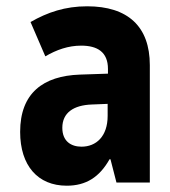

<svg xmlns="http://www.w3.org/2000/svg" viewBox="-20 -580 540 610"><path d="M192 10C253 10 296 -17 328 -74H331L350 0H456V-373C456 -496 386 -560 257 -560C187 -560 131 -541 77 -510L124 -401C160 -422 197 -435 238 -435C289 -435 323 -415 323 -361V-346L234 -343C117 -339 44 -284 44 -161C44 -54 100 10 192 10ZM239 -114C206 -114 178 -131 178 -174C178 -222 214 -246 272 -248L322 -250V-212C322 -146 285 -114 239 -114Z"/></svg>

Font: Noto Sans Mono ExtraCondensed ExtraBold
Style: Regular
Weight: 800
Width: 2
Designer: Monotype Design Team
Foundry: Monotype Imaging Inc.
Version: Version 2.014